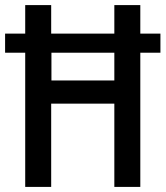

<svg xmlns="http://www.w3.org/2000/svg" viewBox="-22 -734 650 754"><path d="M77 0V-527H-2V-602H77V-714H179V-602H427V-714H529V-602H608V-527H529V0H427V-327H179V0ZM180 -418H427V-527H180Z"/></svg>

Font: Noto Sans Georgian Condensed Medium
Style: Regular
Weight: 500
Width: 3
Designer: Monotype Design Team, Akaki Razmadze
Foundry: Google LLC
Version: Version 2.005; ttfautohint (v1.8.4.7-5d5b)